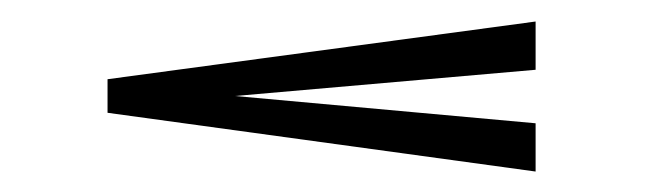

<svg xmlns="http://www.w3.org/2000/svg" viewBox="-20 -348 615 183"><path d="M82.5 -240.5V-272.5L490.5 -327.5V-281.5L204 -256.5L490.5 -230.5V-184.5Z"/></svg>

Font: Newsreader 72pt
Style: Bold
Weight: 700
Designer: Hugues Gentile
Foundry: Production Type
Version: Version 1.003; ttfautohint (v1.8.3)